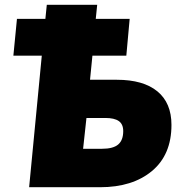

<svg xmlns="http://www.w3.org/2000/svg" viewBox="-20 -784 754 804"><path d="M698 -261Q698 -136 616.5 -68Q535 0 399 0H102L155 -551H36L51 -705H170L176 -764H387L381 -705H523L509 -551H367L357 -450H469Q580 -450 639 -401.5Q698 -353 698 -261ZM496 -235Q496 -264 477.5 -277Q459 -290 421 -290H342L328 -161H407Q454 -161 475 -179Q496 -197 496 -235Z"/></svg>

Font: Nunito Sans Heavy Heavy
Style: Italic
Weight: 400
Italic angle: -4.541°
Designer: Vernon Adams
Foundry: Vernon Adams
Version: Version 2.002